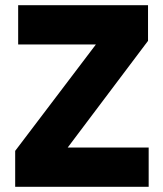

<svg xmlns="http://www.w3.org/2000/svg" viewBox="-20 -720 628 740"><path d="M38.5 0V-138.5L349.5 -548.5H50V-700H550.5V-562.5L241 -151.5H553V0Z"/></svg>

Font: Geologica Cursive
Style: Bold
Weight: 700
Designer: Sindre Bremnes, Frode Helland
Foundry: Monokrom Skriftforlag AS
Version: Version 1.010;gftools[0.9.28]